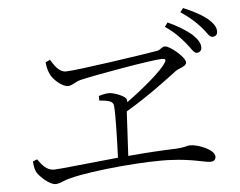

<svg xmlns="http://www.w3.org/2000/svg" viewBox="-53 -857 1106 885"><g transform="rotate(-5 500.0 -414.5)"><path d="M824 -631C845 -606 856 -582 870 -582C883 -582 893 -590 893 -605C893 -625 882 -643 857 -667C833 -687 797 -711 748 -733L734 -714C777 -685 802 -657 824 -631ZM901 -698C924 -673 933 -649 949 -649C963 -649 972 -658 972 -672C972 -692 960 -711 933 -734C910 -752 874 -773 825 -793L811 -775C855 -745 878 -723 901 -698ZM74 -149C76 -123 79 -110 86 -97C98 -77 142 -36 169 -36C192 -36 205 -49 240 -57C347 -85 603 -107 712 -100C805 -96 865 -76 888 -76C904 -76 914 -83 914 -98C914 -131 839 -160 801 -160C789 -160 777 -152 737 -150C669 -148 591 -143 514 -136L525 -341C630 -403 727 -477 765 -506C782 -519 817 -523 817 -543C817 -566 750 -624 726 -624C711 -624 705 -610 689 -607C639 -598 311 -549 262 -549C228 -549 208 -586 193 -609L172 -599C174 -573 181 -554 187 -542C198 -518 238 -481 266 -481C284 -481 302 -498 325 -504C401 -522 659 -567 707 -568C724 -568 727 -563 718 -548C694 -511 611 -441 531 -383C532 -387 531 -391 530 -396C526 -412 473 -432 451 -432C436 -432 418 -428 403 -423V-402C446 -398 468 -394 469 -370C473 -323 469 -209 466 -132C321 -118 193 -103 168 -103C134 -103 113 -130 94 -157Z"/></g></svg>

Font: Noto Serif CJK KR Light
Style: Regular
Weight: 300
Designer: Ryoko NISHIZUKA 西塚涼子 (kana & ideographs); Frank Grießhammer (Latin, Greek & Cyrillic); Wenlong ZHANG 张文龙 (bopomofo); San
Foundry: Adobe
Version: Version 2.001;hotconv 1.1.0;makeotfexe 2.6.0